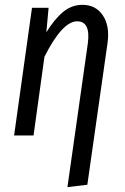

<svg xmlns="http://www.w3.org/2000/svg" viewBox="-20 -558 516 791"><path d="M319.8 -538.1Q374.5 -538.1 403.8 -494.4Q433.1 -450.7 422.9 -379.9L339.8 203.1L257.8 212.9L341.8 -378.9Q354 -470.2 297.9 -470.2Q236.8 -470.2 163.1 -324.2L118.2 0H38.1L111.8 -525.9H180.2L170.9 -424.8Q204.6 -479.5 240 -508.8Q275.4 -538.1 319.8 -538.1Z"/></svg>

Font: Fira Sans Compressed Book
Style: Italic
Weight: 350
Width: 3
Italic angle: -8°
Designer: Carrois Corporate & Edenspiekermann AG
Foundry: Carrois Corporate GbR & Edenspiekermann AG
Version: Version 4.203;PS 004.203;hotconv 1.0.88;makeotf.lib2.5.64775